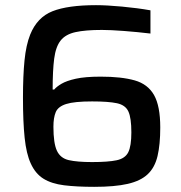

<svg xmlns="http://www.w3.org/2000/svg" viewBox="-20 -716 701 744"><path d="M345 8Q277 8 228.5 2Q180 -4 148.5 -23.5Q117 -43 99 -83Q82 -120 75.5 -182Q69 -244 69 -338Q69 -422 75 -482Q81 -542 97 -582Q124 -649 183.5 -672.5Q243 -696 352 -696Q393 -696 452.5 -690.5Q512 -685 563 -676V-586Q513 -592 460.5 -596Q408 -600 375 -600Q311 -600 272.5 -591.5Q234 -583 215 -559Q196 -535 190 -489Q184 -443 184 -369H190Q199 -380 218.5 -391.5Q238 -403 274 -411Q310 -419 370 -419Q451 -419 502 -404.5Q553 -390 577 -347.5Q601 -305 601 -222Q601 -156 590.5 -111.5Q580 -67 552.5 -41Q525 -15 475 -3.5Q425 8 345 8ZM337 -88Q399 -88 432 -95Q465 -102 477 -126Q489 -150 489 -203Q489 -259 477.5 -284Q466 -309 433 -316Q400 -323 337 -323Q268 -323 236.5 -313Q205 -303 196 -281.5Q187 -260 187 -225Q187 -161 200.5 -132Q214 -103 246.5 -95.5Q279 -88 337 -88Z"/></svg>

Font: Saira Medium
Style: Regular
Weight: 500
Designer: Hector Gatti with collaboration of the Omnibus-Type team
Foundry: Omnibus-Type
Version: Version 1.100; ttfautohint (v1.8.3)